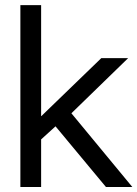

<svg xmlns="http://www.w3.org/2000/svg" viewBox="-20 -748 549 768"><path d="M61.5 0H144.5V-190.4L202.1 -242.7L403.8 0H509.3L265.6 -294.9L492.7 -515.6H385.3L145.5 -283.7H144.5V-727.5H61.5Z"/></svg>

Font: Raveo Display Display
Style: Regular
Weight: 400
Designer: Jakub Foglar, Rasmus Andersson (Inter)
Foundry: Jakubfoglar.com
Version: Version 1.100;Glyphs 3.2.3 (3260)